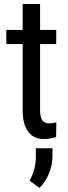

<svg xmlns="http://www.w3.org/2000/svg" viewBox="-20 -676 335 947"><path d="M177.7 -656.2H91.8V-528.3H11.2V-458.5H91.8V-130.4C91.8 -85.8 100.7 -51.3 118.7 -26.9C136.6 -2.4 162.6 9.8 196.8 9.8C217.3 9.8 237.3 6.5 256.8 0L257.8 -73.2C246.1 -69.3 234.5 -67.4 223.1 -67.4C206.5 -67.4 194.8 -72.8 188 -83.5C181.2 -94.2 177.7 -110 177.7 -130.9V-458.5H257.3V-528.3H177.7ZM174.3 250.5C193.5 233.6 209.1 210.6 220.9 181.6C232.8 152.7 238.8 122.9 238.8 92.3V55.2H156.7V101.1C156.1 141.4 145.8 179.5 126 215.3Z"/></svg>

Font: Roboto Condensed
Style: Regular
Weight: 400
Designer: Google
Version: Version 2.134; 2016